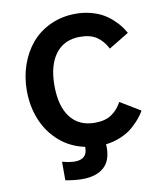

<svg xmlns="http://www.w3.org/2000/svg" viewBox="-98 -820 918 1082"><g transform="rotate(-10 361.0 -279.0)"><path d="M410.2 -117.2Q468.8 -117.2 505.1 -141.4Q541.5 -165.5 564.9 -209L680.2 -139.2Q668 -117.7 651.1 -97.2Q634.3 -76.7 606.7 -52.2Q579.1 -27.8 538.3 -10.3Q497.6 7.3 450.2 13.2Q451.2 19 451.2 30.8Q451.2 108.4 407.7 145.8Q364.3 183.1 285.2 183.1Q241.7 183.1 189 172.9V66.9Q231.4 78.1 261.2 78.1Q332 78.1 332 11.2V6.8Q249.5 -10.3 188.2 -63.2Q127 -116.2 95 -193.4Q63 -270.5 63 -361.8Q63 -439.9 87.2 -509Q111.3 -578.1 155.3 -629.6Q199.2 -681.2 264.9 -711.2Q330.6 -741.2 409.2 -741.2Q455.6 -741.2 496.6 -730Q537.6 -718.8 565.7 -702.4Q593.8 -686 617.9 -663.3Q642.1 -640.6 655.8 -622.1Q669.4 -603.5 680.2 -584L564.9 -514.2Q542.5 -559.1 506.3 -584Q470.2 -608.9 410.2 -608.9Q319.8 -608.9 270.5 -544.2Q221.2 -479.5 221.2 -362.8Q221.2 -244.6 270.3 -180.9Q319.3 -117.2 410.2 -117.2Z"/></g></svg>

Font: Stilu SemiBold
Style: Regular
Weight: 600
Designer: Genilson Lima Santos
Foundry: Genilson Lima Santos
Version: Version 1.200;PS 001.200;hotconv 1.0.88;makeotf.lib2.5.64775